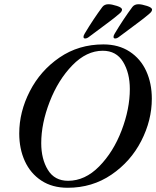

<svg xmlns="http://www.w3.org/2000/svg" viewBox="-20 -874 739 908"><path d="M71 -243Q71 -345 121 -442.5Q171 -540 261.5 -602Q352 -664 469 -664Q541 -664 593 -630Q645 -596 671.5 -538Q698 -480 698 -407Q698 -305 648 -207.5Q598 -110 507 -48Q416 14 300 14Q227 14 175.5 -20Q124 -54 97.5 -112Q71 -170 71 -243ZM594 -453Q594 -529 562 -581.5Q530 -634 466 -634Q389 -634 322 -565Q255 -496 215 -393Q175 -290 175 -197Q175 -122 206.5 -70.5Q238 -19 302 -19Q382 -19 449 -87Q516 -155 555 -257Q594 -359 594 -453ZM517 -699Q517 -707 523 -716Q563 -783 606 -841Q616 -854 635 -854Q650 -854 675 -846Q700 -838 699 -828Q699 -819 685 -808Q662 -788 630.5 -765Q599 -742 589 -734L546 -702Q534 -692 525 -692Q517 -692 517 -699ZM375 -699Q375 -707 381 -716Q421 -783 464 -841Q474 -854 493 -854Q508 -854 533 -846Q558 -838 557 -828Q557 -819 543 -808Q520 -788 488.5 -765Q457 -742 447 -734L404 -702Q392 -692 383 -692Q375 -692 375 -699Z"/></svg>

Font: EB Garamond Medium
Style: Italic
Weight: 500
Italic angle: -17.2°
Designer: Georg Duffner and Octavio Pardo
Foundry: Georg Duffner
Version: Version 1.000